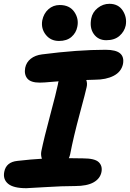

<svg xmlns="http://www.w3.org/2000/svg" viewBox="-30 -968 676 999"><path d="M522.9 -758.8Q481 -758.8 458 -791Q435.1 -823.2 444.8 -872.1Q451.2 -904.8 478.5 -926.5Q505.9 -948.2 539.1 -948.2Q585.9 -948.2 608.9 -912.6Q631.8 -877 624 -835Q617.2 -803.7 591.6 -781.2Q565.9 -758.8 522.9 -758.8ZM276.9 -754.9Q233.4 -754.9 208 -787.4Q182.6 -819.8 189.9 -861.8Q197.3 -897.9 221.9 -919.9Q246.6 -941.9 280.8 -941.9Q332 -941.9 356.7 -906Q381.3 -870.1 372.1 -828.1Q366.2 -797.4 342 -776.1Q317.9 -754.9 276.9 -754.9ZM106.9 11.2Q39.6 11.2 12 -12Q-15.6 -35.2 -7.8 -74.2Q2 -125 61 -130.9Q133.3 -139.2 188 -142.1Q181.2 -161.6 185.1 -181.2Q199.2 -250 231 -368.4Q262.7 -486.8 271 -527.8Q272.9 -540.5 274.9 -544.9Q259.8 -543.9 238.5 -542Q217.3 -540 202.9 -539.1Q188.5 -538.1 176.8 -538.1Q129.9 -538.1 112.3 -559.3Q94.7 -580.6 101.1 -615.2Q106.9 -644 130.1 -662.4Q153.3 -680.7 189 -685.1Q374 -709 519 -709Q573.2 -709 595 -690.2Q616.7 -671.4 609.9 -634.8Q601.1 -594.2 561.5 -573.7Q522 -553.2 462.9 -553.2Q454.6 -553.2 440.2 -552.5Q425.8 -551.8 418.9 -551.8Q425.3 -534.2 420.9 -515.1Q417 -495.1 384.8 -375.7Q352.5 -256.3 335 -165Q332 -152.3 328.1 -145Q338.4 -145 362.8 -144.5Q387.2 -144 401.9 -144Q462.9 -144 483.4 -124.5Q503.9 -105 498 -73.2Q491.2 -38.6 457 -19.3Q422.9 0 360.8 0Q293.9 0 206.3 5.6Q118.7 11.2 106.9 11.2Z"/></svg>

Font: Shantell Sans Normal
Style: Bold Italic
Weight: 700
Italic angle: -11.31°
Designer: Stephen Nixon, Anya Danilova, Shantell Martin
Foundry: Arrow Type
Version: Version 1.006;[559af2be0]